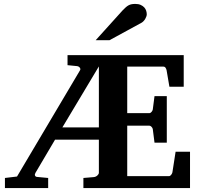

<svg xmlns="http://www.w3.org/2000/svg" viewBox="-20 -949 1009 969"><path d="M479 -613.8 294.9 -306.2H479ZM400.9 0V-50.8L453.1 -55.2Q463.4 -56.2 471.2 -63.2Q479 -70.3 479 -77.1V-244.1H257.8L159.2 -77.1Q154.3 -68.8 156.7 -63Q159.2 -57.1 166 -56.2L223.1 -50.8V0H4.9V-50.8L65.9 -58.1L383.8 -594.2Q386.2 -597.7 385.5 -601.3Q384.8 -605 382.6 -607.9Q380.4 -610.8 377 -612.8Q373.5 -614.7 370.1 -615.2L320.8 -620.1V-670.9H907.2V-511.2H835L820.8 -594.2Q819.3 -601.6 815.4 -607.2Q811.5 -612.8 804.2 -612.8H622.1V-377.9H732.9Q739.7 -377.9 744.9 -384.3Q750 -390.6 751 -396L759.8 -463.9H821.8V-229H759.8L751 -297.9Q750 -303.2 744.6 -309.1Q739.3 -314.9 732.9 -314.9H622.1V-60.1H833Q838.9 -60.1 844 -66.9Q849.1 -73.7 850.1 -79.1L866.2 -183.1H939V0ZM720.7 -876.5Q720.7 -871.6 718.5 -865.5Q716.3 -859.4 712.9 -853.5Q709.5 -847.7 704.6 -842.5Q699.7 -837.4 694.8 -834.5L532.7 -746.1H462.9L599.6 -897.5Q608.4 -906.7 615.5 -912.8Q622.6 -918.9 629.6 -922.6Q636.7 -926.3 644.5 -927.7Q652.3 -929.2 662.6 -929.2Q678.7 -929.2 689.7 -924.3Q700.7 -919.4 707.8 -911.9Q714.8 -904.3 717.8 -894.8Q720.7 -885.3 720.7 -876.5Z"/></svg>

Font: Charis SIL Afr
Style: Bold
Weight: 700
Foundry: SIL International
Version: Version 5.000